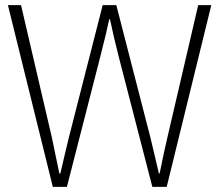

<svg xmlns="http://www.w3.org/2000/svg" viewBox="-20 -724 849 744"><path d="M10.7 -704.1H61.5L180.7 -192.4Q190.4 -147.5 210 -51.8H213.9Q219.7 -76.2 230.5 -123Q241.2 -169.9 247.1 -192.4L377.9 -704.1H430.7L562.5 -192.4Q568.4 -168 579.6 -120.6Q590.8 -73.2 595.7 -51.8H598.6Q616.2 -139.6 628.9 -192.4L748 -704.1H798.8L626 0H570.3L440.4 -502.9Q418 -590.8 406.2 -649.4H403.3Q392.6 -597.7 368.2 -502.9L239.3 0H184.6Z"/></svg>

Font: Gothic A1 ExtraLight
Style: Regular
Weight: 275
Designer: HanYang I&C Co.,Ltd.
Foundry: HanYang I&C Co.,Ltd.
Version: Version 2.50